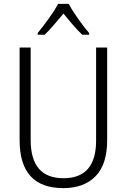

<svg xmlns="http://www.w3.org/2000/svg" viewBox="-20 -959 653 989"><path d="M532 -714H475V-235Q475 -41 307 -41Q138 -41 138 -238V-714H81V-237Q81 10 306 10Q412 10 472 -51Q532 -112 532 -236ZM334 -939H279Q262 -906 230.5 -862.5Q199 -819 174 -789V-780H210Q233 -802 258.5 -832Q284 -862 307 -889Q330 -861 355 -831.5Q380 -802 404 -780H439V-789Q416 -815 384 -860Q352 -905 334 -939Z"/></svg>

Font: Noto Sans UI SemiCondensed Light
Style: Regular
Weight: 300
Width: 4
Designer: Monotype Design Team
Foundry: Monotype Imaging Inc.
Version: Version 1.901